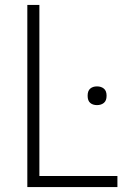

<svg xmlns="http://www.w3.org/2000/svg" viewBox="-20 -760 515 780"><path d="M91 -740H140V-45H457V0H91ZM374 -333Q357 -333 346.5 -342Q336 -351 336 -371Q336 -391 346.5 -400Q357 -409 374 -409Q391 -409 402 -400Q413 -391 413 -371Q413 -351 402 -342Q391 -333 374 -333Z"/></svg>

Font: Encode Sans Narrow
Style: ExtraLight
Weight: 200
Designer: Pablo Impallari, Andres Torresi
Foundry: Pablo Impallari, Andres Torresi
Version: Version 1.000; ttfautohint (v1.00) -l 8 -r 50 -G 200 -x 14 -